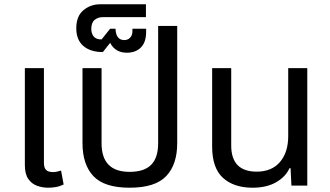

<svg xmlns="http://www.w3.org/2000/svg" viewBox="-20 -866 1542 896"><path d="M205 10Q178 10 153 1Q128 -8 112 -31Q96 -54 96 -95V-548H185V-106Q185 -83 195 -73Q205 -63 227 -63Q236 -63 246 -65Q256 -67 265 -70L277 -5Q258 4 240 7Q222 10 205 10Z M585 10Q467 10 416 -44Q365 -98 365 -198V-548H454V-197Q454 -64 585 -64Q653 -64 685.5 -97Q718 -130 718 -197V-745H807V-198Q807 -98 755.5 -44Q704 10 585 10Z M572 -620Q518 -620 494 -666L460 -623Q402 -623 369 -651.5Q336 -680 336 -734Q336 -791 369.5 -818.5Q403 -846 447 -846H661V-786H460Q437 -786 421.5 -773Q406 -760 406 -731Q406 -710 417 -696Q428 -682 454 -682L494 -732H519Q521 -679 560 -679Q577 -679 587.5 -690.5Q598 -702 598 -720V-732H662V-718Q662 -669 637.5 -644.5Q613 -620 572 -620Z M1159 10Q1071 10 1020.5 -36Q970 -82 970 -182V-548H1059V-187Q1059 -65 1178 -65Q1248 -65 1286.5 -110Q1325 -155 1325 -231V-548H1414V0H1340L1336 -81H1331Q1313 -41 1268.5 -15.5Q1224 10 1159 10Z"/></svg>

Font: Noto Sans Living
Style: Regular
Weight: 400
Designer: Monotype Design Team
Foundry: Monotype Imaging Inc.
Version: Version 2.013; ttfautohint (v1.8.4.7-5d5b)